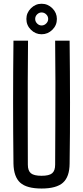

<svg xmlns="http://www.w3.org/2000/svg" viewBox="-20 -1022 454 1048"><path d="M207 7Q125.5 7 90.2 -25Q55 -57 53.5 -129Q51.5 -298 51.5 -464.5Q51.5 -631 53.5 -800H133Q132 -687.5 131.5 -574.5Q131 -461.5 131.5 -348.5Q132 -235.5 132 -123Q132 -90 148.8 -76.2Q165.5 -62.5 207 -62.5Q248 -62.5 264.5 -76.2Q281 -90 281 -123Q281.5 -235.5 282 -348.5Q282.5 -461.5 282.5 -574.5Q282.5 -687.5 281 -800H360Q362 -631 362.2 -464.5Q362.5 -298 360 -129Q359.5 -57 323.8 -25Q288 7 207 7ZM207 -835Q173.5 -835 148.8 -859.5Q124 -884 124 -918.5Q124 -952 148.8 -976.8Q173.5 -1001.5 207 -1001.5Q241 -1001.5 265.8 -976.8Q290.5 -952 290.5 -918.5Q290.5 -884 265.8 -859.5Q241 -835 207 -835ZM207 -883Q221.5 -883 232.2 -893.8Q243 -904.5 243 -918.5Q243 -933 232.2 -943.5Q221.5 -954 207 -954Q193 -954 182.5 -943.5Q172 -933 172 -918.5Q172 -904.5 182.5 -893.8Q193 -883 207 -883Z"/></svg>

Font: Big Shoulders Text Thin
Style: Regular
Weight: 400
Version: Version 2.002